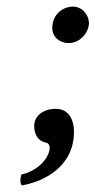

<svg xmlns="http://www.w3.org/2000/svg" viewBox="-20 -433 290 584"><path d="M201.1 -413C176 -413 139 -393.4 139 -347.5C139 -321.9 160.1 -302 188.9 -302C226.5 -302 250.5 -337.9 250.5 -361.9C250.5 -388.5 229.7 -413 201.1 -413ZM150 -102C110 -102 84 -79.5 84 -50C84 -23 97 -4.1 117 0C123.9 1.4 131 4 131 17C131 42.1 102 84.5 45 98C41.6 110 40.1 121.6 46 131C111.9 120 205 74.8 205 -32C205 -69 189 -102 150 -102Z"/></svg>

Font: Linux Libertine O
Style: Bold Italic
Weight: 700
Italic angle: -11.5°
Designer: Philipp H. Poll
Foundry: Philipp H. Poll
Version: Version 4.1.0